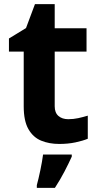

<svg xmlns="http://www.w3.org/2000/svg" viewBox="-20 -682 474 923"><path d="M308 -109Q333 -109 356 -114Q379 -119 402 -126V-15Q378 -5 342.5 2.5Q307 10 265 10Q216 10 177.5 -6Q139 -22 116.5 -61.5Q94 -101 94 -171V-434H23V-497L105 -547L148 -662H243V-546H396V-434H243V-171Q243 -140 261 -124.5Q279 -109 308 -109ZM325 71Q310 104 290 142.5Q270 181 244 221H157V208Q165 179 174 136Q183 93 187 61H325Z"/></svg>

Font: Noto Sans Bengali UI
Style: Bold
Weight: 700
Designer: Jelle Bosma - Monotype Design Team
Foundry: Monotype Imaging Inc.
Version: Version 2.003; ttfautohint (v1.8.4.7-5d5b)